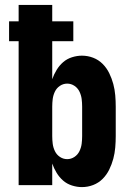

<svg xmlns="http://www.w3.org/2000/svg" viewBox="-20 -755 540 783"><path d="M314 8Q294 8 273.5 1.5Q253 -5 237.5 -18.5Q222 -32 211 -50Q200 -68 193 -88V0H56V-587H17V-668H56V-735H193V-668H279V-587H193V-432Q200 -452 211 -470Q222 -488 237.5 -501.5Q253 -515 273.5 -521.5Q294 -528 314 -528Q338 -528 360 -519.5Q382 -511 398.5 -494.5Q415 -478 425.5 -456.5Q436 -435 442 -412.5Q448 -390 450 -366.5Q452 -343 452 -320V-200Q452 -177 450 -153.5Q448 -130 442 -107.5Q436 -85 425.5 -63.5Q415 -42 398.5 -25.5Q382 -9 360 -0.5Q338 8 314 8ZM254 -106Q270 -106 283.5 -115Q297 -124 304 -138.5Q311 -153 313 -168.5Q315 -184 315 -200V-320Q315 -336 313 -351.5Q311 -367 304 -381.5Q297 -396 283.5 -405Q270 -414 254 -414Q238 -414 224.5 -405Q211 -396 204 -381.5Q197 -367 195 -351.5Q193 -336 193 -320V-200Q193 -184 195 -168.5Q197 -153 204 -138.5Q211 -124 224.5 -115Q238 -106 254 -106Z"/></svg>

Font: Iosevka Term Curly Heavy
Style: Regular
Weight: 900
Designer: Belleve Invis
Foundry: Belleve Invis
Version: Version 32.3.0